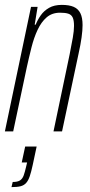

<svg xmlns="http://www.w3.org/2000/svg" viewBox="-20 -538 368 786"><path d="M0 0 107 -510H134L122 -437H126Q134 -457 147 -475.5Q160 -494 181 -506Q202 -518 233 -518Q263 -518 281.5 -510Q300 -502 309 -484Q318 -466 318 -435Q318 -414 314 -385Q310 -356 302 -320L234 0H199L265 -315Q273 -355 278 -383.5Q283 -412 283 -432Q283 -455 277.5 -466.5Q272 -478 259.5 -482Q247 -486 226 -486Q193 -486 171 -467Q149 -448 134 -416Q119 -384 109 -344.5Q99 -305 90 -264L34 0ZM27 228 32 207Q52 207 62 200.5Q72 194 77 180Q82 166 87 144L91 127H69L83 62H130L114 137Q108 165 102 183Q96 201 87 211Q78 221 64 224.5Q50 228 27 228Z"/></svg>

Font: Saira UltraCondensed Thin
Style: Italic
Weight: 250
Width: 1
Italic angle: -12°
Designer: Hector Gatti with collaboration of the Omnibus-Type team
Foundry: Omnibus-Type
Version: Version 1.101